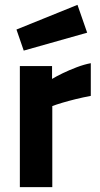

<svg xmlns="http://www.w3.org/2000/svg" viewBox="-20 -773 412 793"><path d="M62 0V-500H195V-447Q213 -458 240 -471Q267 -484 297.5 -495.5Q328 -507 355 -512V-377Q323 -371 292.5 -363.5Q262 -356 237 -348.5Q212 -341 196 -335V0ZM78 -564 48 -651 300 -753 340 -638Z"/></svg>

Font: Titillium Web
Style: Bold
Weight: 700
Designer: Mohamed Gaber, Accademia di Belle Arti di Urbino
Foundry: Kief Type Foundry, Accademia di Belle Arti di Urbino
Version: Version 3.000